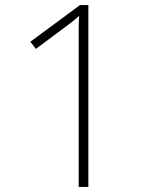

<svg xmlns="http://www.w3.org/2000/svg" viewBox="-20 -734 610 754"><path d="M327 0H289V-550Q289 -593 289 -621.5Q289 -650 291 -672Q278 -660 266 -650.5Q254 -641 235 -627L121 -542L99 -570L294 -714H327Z"/></svg>

Font: Noto Sans ExtraLight
Style: Regular
Weight: 200
Designer: Monotype Design Team
Foundry: Monotype Imaging Inc.
Version: Version 2.007